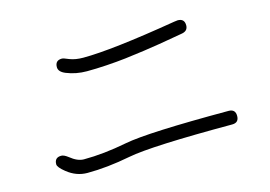

<svg xmlns="http://www.w3.org/2000/svg" viewBox="-76 -677 1152 820"><g transform="rotate(-15 500.0 -267.0)"><path d="M220 -2Q171 -2 130 -35Q100 -59 100 -72Q100 -102 130 -102Q142 -102 160 -88Q192 -62 220 -62Q307 -62 410 -82Q513 -102 870 -102Q900 -102 900 -72Q900 -42 870 -42Q513 -42 410 -22Q307 -2 220 -2ZM330 -422Q282 -422 240 -439Q210 -451 210 -472Q210 -502 240 -502Q247 -502 270 -492Q295 -482 330 -482Q456 -482 744 -530Q756 -532 760 -532Q790 -532 790 -502Q790 -476 760 -472Q754 -471 719.5 -465Q685 -459 658.5 -454.5Q632 -450 586.5 -443.5Q541 -437 502.5 -432.5Q464 -428 417 -425Q370 -422 330 -422Z"/></g></svg>

Font: Pecita
Style: Book
Weight: 400
Width: 7
Version: Version 4.3